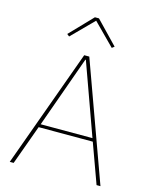

<svg xmlns="http://www.w3.org/2000/svg" viewBox="-134 -1009 867 1096"><g transform="rotate(15 300.0 -461.5)"><path d="M545 0 460 -234H140L55 0H32L285 -698H315L568 0ZM301 -675H298L147 -253H453ZM312 -923 440 -790 426 -779 300 -906 174 -779 160 -790 288 -923Z"/></g></svg>

Font: IBM Plex Sans Devanagari Thin
Style: Regular
Weight: 100
Designer: Mike Abbink, Paul van der Laan, Pieter van Rosmalen, Erin McLaughlin
Foundry: Bold Monday
Version: Version 1.1